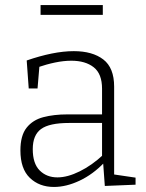

<svg xmlns="http://www.w3.org/2000/svg" viewBox="-20 -735 580 762"><path d="M433 -31 423 -44 518 -30V-2L396 3L389 -93L394 -90Q349 -43 296 -18Q243 7 194 7Q136 7 98.5 -29Q61 -65 61 -138Q61 -197 85.5 -228Q110 -259 152 -270Q194 -281 247 -281H393L385 -273V-383Q385 -442 352 -468Q319 -494 263 -494Q233 -494 199 -487Q165 -480 127 -467L137 -479L129 -384H94L86 -495Q138 -513 185 -522.5Q232 -532 273 -532Q347 -532 390 -499Q433 -466 433 -391ZM110 -143Q110 -86 137.5 -58.5Q165 -31 208 -31Q248 -31 296.5 -55Q345 -79 390 -121L385 -105V-255L393 -247H254Q176 -247 143 -223Q110 -199 110 -143ZM388 -715V-676H141V-715Z"/></svg>

Font: Bitter Thin Light
Style: Regular
Weight: 300
Version: Version 2.002